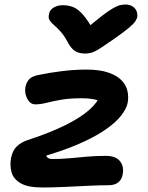

<svg xmlns="http://www.w3.org/2000/svg" viewBox="-20 -820 656 850"><path d="M167 10Q103 10 71 -9Q39 -28 31 -58Q23 -88 29 -121Q36 -155 55 -172.5Q74 -190 100 -199Q201 -232 268.5 -265.5Q336 -299 374 -332.5Q412 -366 425 -400L447 -350Q436 -363 423 -370.5Q410 -378 390.5 -381.5Q371 -385 340 -385Q288 -385 251 -378.5Q214 -372 186.5 -365Q159 -358 136 -358Q121 -358 110.5 -369Q100 -380 94.5 -398.5Q89 -417 93 -437Q98 -457 109 -469Q120 -481 145 -487Q196 -498 253.5 -505Q311 -512 361 -512Q422 -512 460.5 -498.5Q499 -485 519 -463.5Q539 -442 544.5 -416Q550 -390 545 -364Q540 -339 516.5 -308.5Q493 -278 446 -245.5Q399 -213 325 -181Q251 -149 145 -120L185 -146Q183 -129 190 -122.5Q197 -116 214 -116Q250 -116 288 -119.5Q326 -123 365.5 -126.5Q405 -130 448 -130Q493 -130 511.5 -106Q530 -82 523 -48Q520 -27 504.5 -13.5Q489 0 461 0Q422 0 371 2.5Q320 5 266.5 7.5Q213 10 167 10ZM536 -800Q552 -800 564.5 -793Q577 -786 583 -774Q589 -762 588 -746Q586 -737 579.5 -726.5Q573 -716 552 -698Q531 -680 484 -647Q450 -624 429.5 -610Q409 -596 393 -589.5Q377 -583 357 -583Q329 -583 311.5 -594.5Q294 -606 280 -633Q264 -663 248 -680.5Q232 -698 219 -709Q206 -720 199.5 -730.5Q193 -741 197 -758Q200 -776 217.5 -786.5Q235 -797 258 -797Q285 -797 306.5 -787.5Q328 -778 349.5 -752.5Q371 -727 398 -680L348 -681Q399 -725 431 -749.5Q463 -774 482 -784.5Q501 -795 513 -797.5Q525 -800 536 -800Z"/></svg>

Font: Shantell Sans SemiBold
Style: Italic
Weight: 600
Italic angle: -11°
Designer: Stephen Nixon, Anya Danilova, Shantell Martin
Foundry: Arrow Type
Version: Version 1.011;[c5ecc13dd]